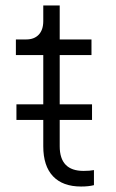

<svg xmlns="http://www.w3.org/2000/svg" viewBox="-20 -675 424 701"><path d="M138 -141V-237H40V-294H138V-474H38V-531H76Q105 -531 121.5 -548.5Q138 -566 138 -598V-655H198V-531H314V-474H198V-294H316V-237H198V-141Q198 -51 285 -51Q308 -51 323 -54V1Q304 6 276 6Q209 6 173.5 -31.5Q138 -69 138 -141Z"/></svg>

Font: BLUETTI 2.0 Extralight
Style: Roman
Weight: 200
Designer: Stijn de Vries
Foundry: tokotype
Version: Version 2.005;October 31, 2023;FontCreator 14.0.0.2814 64-bi